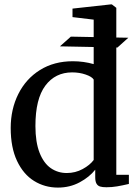

<svg xmlns="http://www.w3.org/2000/svg" viewBox="-20 -839 626 870"><path d="M507 -47H564V-5.5Q534 1.5 510.5 5.5Q487 9.5 462 9.5Q444 9.5 433.5 6.2Q423 3 417.2 -7Q411.5 -17 411.5 -36V-70Q385 -36.5 340.8 -12.8Q296.5 11 242.5 11Q183 11 134.5 -19Q86 -49 57.2 -109.8Q28.5 -170.5 28.5 -259Q28.5 -344 63 -413Q97.5 -482 161.2 -521.8Q225 -561.5 310 -561.5Q359 -561.5 404.5 -548.5V-626L251.5 -629L301 -673L404.5 -671V-750L308.5 -761.5V-800L481 -819H487L507 -803.5V-669L561.5 -668L512 -623.5H507ZM404.5 -478.5Q396.5 -491.5 368.2 -501.2Q340 -511 307 -511Q230.5 -511 185.5 -451Q140.5 -391 140.5 -268Q140.5 -195 159.2 -147.2Q178 -99.5 210 -77.2Q242 -55 282.5 -55Q321.5 -55 354.5 -73Q387.5 -91 404.5 -114Z"/></svg>

Font: Merriweather 12pt
Style: Regular
Weight: 400
Designer: Eben Sorkin
Foundry: Eben Sorkin
Version: Version 2.100